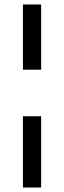

<svg xmlns="http://www.w3.org/2000/svg" viewBox="-20 -680 285 854"><path d="M82 154V-163H163V154ZM82 -370V-660H163V-370Z"/></svg>

Font: Bricolage Grotesque 24pt
Style: Regular
Weight: 400
Designer: Mathieu Triay
Foundry: Atelier Triay
Version: Version 1.001;gftools[0.9.33.dev8+g029e19f]